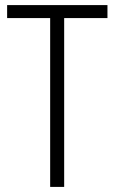

<svg xmlns="http://www.w3.org/2000/svg" viewBox="-20 -734 450 754"><path d="M232 0V-663H402V-714H8V-663H177V0Z"/></svg>

Font: Noto Sans Arabic Cond Light
Style: Regular
Weight: 300
Width: 3
Designer: Monotype Design Team, Nadine Chahine, Nizar Qandah and Khaled Hosny
Foundry: Monotype Imaging Inc.
Version: Version 2.012